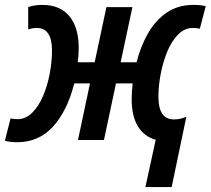

<svg xmlns="http://www.w3.org/2000/svg" viewBox="-53 -571 859 783"><path d="M582 -1Q535 -14 509.5 -55.5Q484 -97 484 -167Q484 -182 485 -198Q486 -214 488 -231H420L371 0H265L314 -231H250Q221 -118 163 -54.5Q105 9 17 9Q-12 9 -33 3L-10 -88Q-4 -87 2.5 -86Q9 -85 18 -85Q52 -85 78.5 -111.5Q105 -138 123 -180.5Q141 -223 150 -272Q159 -321 159 -365Q159 -457 97 -457Q88 -457 79.5 -455.5Q71 -454 62 -451V-542Q86 -551 120 -551Q191 -551 229.5 -505.5Q268 -460 268 -375Q268 -347 264 -317H333L381 -542H487L439 -317H504Q520 -381 550 -434Q580 -487 626 -519Q672 -551 736 -551Q764 -551 786 -546L762 -454Q750 -457 734 -457Q699 -457 672.5 -429.5Q646 -402 628.5 -359Q611 -316 602 -267.5Q593 -219 593 -177Q593 -84 656 -84Q683 -84 707 -95L647 192H540Z"/></svg>

Font: Noto Sans Condensed SemiBold
Style: Italic
Weight: 600
Width: 3
Italic angle: -12°
Designer: Monotype Design Team
Foundry: Monotype Imaging Inc.
Version: Version 2.013; ttfautohint (v1.8.4.7-5d5b)